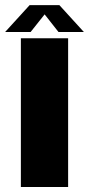

<svg xmlns="http://www.w3.org/2000/svg" viewBox="-48 -748 355 768"><path d="M35.5 0H224.5V-595H35.5ZM-27.5 -620H74.5L130.5 -690.5L186 -620H287.5L189.5 -727.5H70.5Z"/></svg>

Font: Anybody SemiCondensed ExtraBold
Style: Regular
Weight: 800
Width: 4
Version: Version 1.113;gftools[0.9.25]